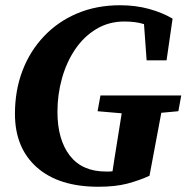

<svg xmlns="http://www.w3.org/2000/svg" viewBox="-20 -695 714 732"><path d="M37 -261Q37 -350 65.5 -425Q94 -500 147.5 -556.5Q201 -613 274.5 -644Q348 -675 438 -675Q497 -675 548 -661Q599 -647 638 -624L615 -465H539L529 -603Q498 -613 454 -613Q395 -613 347.5 -584.5Q300 -556 267 -507.5Q234 -459 216.5 -397Q199 -335 199 -269Q199 -163 246 -102Q293 -41 384 -41Q391 -41 397 -41Q403 -41 409 -42L416 -88Q423 -132 430 -175.5Q437 -219 444 -263L352 -271L363 -331H671L660 -271L595 -265L550 -25Q511 -7 465.5 5Q420 17 355 17Q204 17 120.5 -57Q37 -131 37 -261Z"/></svg>

Font: Source Serif 4 SmText
Style: Bold Italic
Weight: 700
Italic angle: -12°
Designer: Frank Grießhammer
Foundry: Adobe
Version: Version 4.005;hotconv 1.1.0;makeotfexe 2.6.0